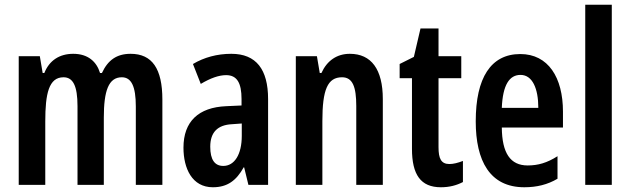

<svg xmlns="http://www.w3.org/2000/svg" viewBox="-20 -780 2660 810"><path d="M531 -553C472 -553 435 -526 410 -472H402C388 -519 352 -553 289 -553C231 -553 188 -525 167 -472H160L148 -543H59V0H171V-268C171 -385 186 -454 248 -454C288 -454 307 -418 307 -332V0H418V-284C418 -397 438 -454 494 -454C534 -454 553 -416 553 -331V0H665V-360C665 -490 622 -553 531 -553Z M956 -553C896 -553 841 -538 794 -510L827 -426C869 -451 904 -463 934 -463C980 -463 999 -430 999 -362V-335L934 -332C818 -327 754 -268 754 -157C754 -70 790 10 878 10C939 10 977 -18 1008 -74H1010L1028 0H1111V-362C1111 -487 1061 -553 956 -553ZM959 -256 1000 -259V-207C1000 -128 969 -80 922 -80C886 -80 867 -106 867 -161C867 -221 897 -253 959 -256Z M1456 -553C1402 -553 1360 -525 1336 -472H1329L1317 -543H1228V0H1340V-269C1340 -402 1362 -454 1423 -454C1468 -454 1483 -413 1483 -333V0H1595V-362C1595 -488 1546 -553 1456 -553Z M1876 -88C1841 -88 1830 -111 1830 -159V-450H1926V-543H1830V-660H1754L1726 -540L1666 -510V-450H1718V-152C1718 -43 1755 10 1840 10C1876 10 1906 2 1933 -12V-101C1912 -93 1893 -88 1876 -88Z M2175 -552C2051 -552 1987 -452 1987 -268C1987 -102 2046 10 2192 10C2244 10 2290 -1 2332 -26V-121C2288 -93 2250 -82 2206 -82C2133 -82 2098 -134 2097 -242H2355V-309C2355 -453 2293 -552 2175 -552ZM2176 -464C2226 -464 2251 -407 2251 -325H2097C2101 -422 2129 -464 2176 -464Z M2561 0V-760H2449V0Z"/></svg>

Font: Noto Sans Myanmar UI ExtraCondensed SemiBold
Style: Regular
Weight: 600
Width: 2
Designer: Monotype Design Team
Foundry: Monotype Imaging Inc.
Version: Version 2.103